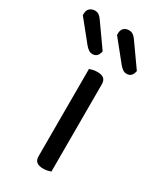

<svg xmlns="http://www.w3.org/2000/svg" viewBox="-236 -750 682 817"><g transform="rotate(30 105.0 -341.5)"><path d="M80 -264H160V-2Q155 0 145 2.5Q135 5 123 5Q102 5 91 -3.5Q80 -12 80 -31ZM160 -225H80V-460Q85 -462 95.5 -464.5Q106 -467 118 -467Q139 -467 149.5 -458.5Q160 -450 160 -430ZM26 -542 -57 -645V-651Q-57 -670 -46.5 -679Q-36 -688 -21 -688Q-10 -688 -2 -682.5Q6 -677 13 -667L93 -554Q90 -538 82 -530Q74 -522 61 -522Q50 -522 41.5 -528Q33 -534 26 -542ZM194 -542 111 -645V-651Q111 -670 121 -679Q131 -688 146 -688Q157 -688 165.5 -682.5Q174 -677 181 -667L261 -554Q258 -538 250 -530Q242 -522 229 -522Q218 -522 210 -527.5Q202 -533 194 -542Z"/></g></svg>

Font: Baloo Tamma 2
Style: Regular
Weight: 400
Designer: Divya Kowshik, Shuchita Grover and Ek Type
Foundry: Ek Type
Version: Version 1.700